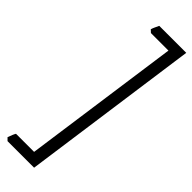

<svg xmlns="http://www.w3.org/2000/svg" viewBox="-355 -789 961 961"><g transform="rotate(45 125.0 -308.5)"><path d="M83 -739 97 -726H221L104 108H-24C-29 115 -36 133 -42 150L-28 164H160L292 -781H101C92 -760 88 -756 83 -739Z"/></g></svg>

Font: Temporarium
Style: Italic
Weight: 400
Italic angle: -7°
Version: Version 1.1